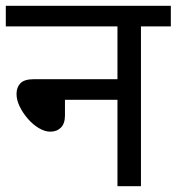

<svg xmlns="http://www.w3.org/2000/svg" viewBox="-20 -642 609 662"><path d="M0 -622H569V-551H466V0H385V-298H204V-244Q204 -216 190 -202Q176 -188 153 -188Q135 -188 114.5 -200Q94 -212 76.5 -232Q59 -252 48 -274.5Q37 -297 37 -318Q37 -341 50.5 -355Q64 -369 98 -369H385V-551H0Z"/></svg>

Font: Noto Sans Ambassadori
Style: Regular
Weight: 400
Designer: Monotype Design Team
Foundry: Monotype Imaging Inc.
Version: Version 2.013